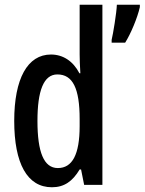

<svg xmlns="http://www.w3.org/2000/svg" viewBox="-20 -780 610 810"><path d="M199 10C251 10 286 -15 316 -65H322L335 0H412V-760H316V-550C316 -529 317 -504 319 -471H315C288 -523 245 -550 195 -550C96 -550 40 -448 40 -270C40 -90 95 10 199 10ZM570 -750V-760H473C472 -727 457 -636 451 -612V-600H508C531 -636 560 -705 570 -750ZM224 -71C165 -71 138 -138 138 -270C138 -397 164 -466 222 -466C287 -466 316 -407 316 -278V-248C316 -128 285 -71 224 -71Z"/></svg>

Font: Noto Sans Myanmar UI ExtraCondensed Medium
Style: Regular
Weight: 500
Width: 2
Designer: Monotype Design Team
Foundry: Monotype Imaging Inc.
Version: Version 2.103